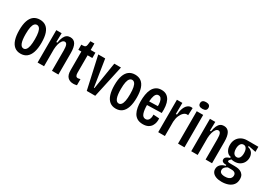

<svg xmlns="http://www.w3.org/2000/svg" viewBox="12 -1627 3788 2709"><g transform="rotate(30 1905.5 -272.5)"><path d="M216 13Q155 13 115 -20Q75 -53 55.5 -115.5Q36 -178 36 -266Q36 -360 57 -420.5Q78 -481 118.5 -511Q159 -541 218 -541Q277 -541 317 -511.5Q357 -482 377.5 -422Q398 -362 398 -269Q398 -176 377 -113Q356 -50 315.5 -18.5Q275 13 216 13ZM217 -71Q241 -71 258 -92Q275 -113 283.5 -156Q292 -199 292 -265Q292 -334 283 -376Q274 -418 257 -437Q240 -456 217 -456Q194 -456 177 -437Q160 -418 151 -376Q142 -334 142 -264Q142 -166 161 -118.5Q180 -71 217 -71Z M489 0V-344V-528H576L573 -382H590Q599 -439 615.5 -474Q632 -509 656 -525Q680 -541 712 -541Q772 -541 800 -493Q828 -445 828 -350V0H723V-332Q723 -392 711.5 -419.5Q700 -447 676 -447Q653 -447 635 -424Q617 -401 606.5 -362.5Q596 -324 594 -277V0Z M1074 8Q1013 8 979.5 -27.5Q946 -63 946 -138V-443H897V-527H919Q948 -527 960.5 -537Q973 -547 976 -570L984 -633H1049V-528H1126V-441H1049V-156Q1049 -124 1059 -108Q1069 -92 1091 -92Q1097 -92 1107 -94.5Q1117 -97 1130 -100V0Q1114 4 1100.5 6Q1087 8 1074 8Z M1290 0 1173 -527H1286L1355 -89H1364L1434 -527H1543L1428 0Z M1767 13Q1706 13 1666 -20Q1626 -53 1606.5 -115.5Q1587 -178 1587 -266Q1587 -360 1608 -420.5Q1629 -481 1669.5 -511Q1710 -541 1769 -541Q1828 -541 1868 -511.5Q1908 -482 1928.5 -422Q1949 -362 1949 -269Q1949 -176 1928 -113Q1907 -50 1866.5 -18.5Q1826 13 1767 13ZM1768 -71Q1792 -71 1809 -92Q1826 -113 1834.5 -156Q1843 -199 1843 -265Q1843 -334 1834 -376Q1825 -418 1808 -437Q1791 -456 1768 -456Q1745 -456 1728 -437Q1711 -418 1702 -376Q1693 -334 1693 -264Q1693 -166 1712 -118.5Q1731 -71 1768 -71Z M2207 12Q2152 12 2115.5 -9.5Q2079 -31 2058.5 -68.5Q2038 -106 2029.5 -154.5Q2021 -203 2021 -256Q2021 -311 2029 -361.5Q2037 -412 2057 -452.5Q2077 -493 2112 -517Q2147 -541 2200 -541Q2249 -541 2282 -519.5Q2315 -498 2334 -460Q2353 -422 2359.5 -370.5Q2366 -319 2362 -259L2099 -252V-311L2284 -316L2266 -291Q2269 -347 2261.5 -383Q2254 -419 2238.5 -436.5Q2223 -454 2199 -454Q2173 -454 2157 -432.5Q2141 -411 2133 -368.5Q2125 -326 2125 -264Q2125 -170 2143 -120Q2161 -70 2205 -70Q2221 -70 2234 -77Q2247 -84 2256 -98Q2265 -112 2269.5 -133Q2274 -154 2272 -181L2368 -175Q2372 -146 2366 -113Q2360 -80 2342 -51.5Q2324 -23 2291 -5.5Q2258 12 2207 12Z M2454 0V-314V-528H2543L2541 -347H2559Q2564 -411 2581 -453.5Q2598 -496 2624.5 -517.5Q2651 -539 2682 -539Q2688 -539 2693.5 -538.5Q2699 -538 2705 -536L2700 -418Q2696 -419 2690.5 -419.5Q2685 -420 2681 -420Q2653 -420 2627.5 -396.5Q2602 -373 2584 -331Q2566 -289 2563 -233V0Z M2777 0V-528H2882V0ZM2828 -596Q2794 -596 2777 -609.5Q2760 -623 2760 -650Q2760 -677 2777.5 -691Q2795 -705 2828 -705Q2863 -705 2880 -691Q2897 -677 2897 -651Q2897 -623 2879.5 -609.5Q2862 -596 2828 -596Z M2992 0V-344V-528H3079L3076 -382H3093Q3102 -439 3118.5 -474Q3135 -509 3159 -525Q3183 -541 3215 -541Q3275 -541 3303 -493Q3331 -445 3331 -350V0H3226V-332Q3226 -392 3214.5 -419.5Q3203 -447 3179 -447Q3156 -447 3138 -424Q3120 -401 3109.5 -362.5Q3099 -324 3097 -277V0Z M3576 160Q3523 160 3485.5 146Q3448 132 3428.5 106.5Q3409 81 3409 48Q3409 5 3438 -24.5Q3467 -54 3517 -65V-80Q3483 -78 3461.5 -89.5Q3440 -101 3440 -126Q3440 -152 3461 -167.5Q3482 -183 3515 -193V-209Q3469 -216 3444 -256Q3419 -296 3419 -350Q3419 -403 3441 -442.5Q3463 -482 3504 -505Q3545 -528 3600 -528H3781V-445L3657 -470V-453Q3708 -440 3729.5 -407Q3751 -374 3751 -331Q3751 -289 3731.5 -253.5Q3712 -218 3676 -197.5Q3640 -177 3591 -177Q3582 -177 3567.5 -178.5Q3553 -180 3540 -183Q3524 -168 3518 -158.5Q3512 -149 3512 -143Q3512 -135 3519 -131Q3526 -127 3538.5 -126Q3551 -125 3568 -125H3625Q3639 -125 3665.5 -123Q3692 -121 3719.5 -109.5Q3747 -98 3766 -72.5Q3785 -47 3785 -1Q3785 54 3757 90Q3729 126 3681.5 143Q3634 160 3576 160ZM3580 73Q3618 73 3641 63Q3664 53 3675 35.5Q3686 18 3686 -3Q3686 -24 3677 -36Q3668 -48 3654.5 -53.5Q3641 -59 3626.5 -60Q3612 -61 3602 -61H3553Q3523 -45 3508 -27.5Q3493 -10 3493 14Q3493 35 3503.5 48Q3514 61 3534 67Q3554 73 3580 73ZM3587 -247Q3619 -247 3635 -274Q3651 -301 3651 -347Q3651 -394 3634.5 -422Q3618 -450 3587 -450Q3554 -450 3537 -421Q3520 -392 3520 -347Q3520 -317 3527.5 -294.5Q3535 -272 3550.5 -259.5Q3566 -247 3587 -247Z"/></g></svg>

Font: Bricolage Grotesque 24pt Condensed Medium
Style: Regular
Weight: 500
Width: 3
Designer: Mathieu Triay
Foundry: Atelier Triay
Version: Version 1.001;gftools[0.9.33.dev8+g029e19f]